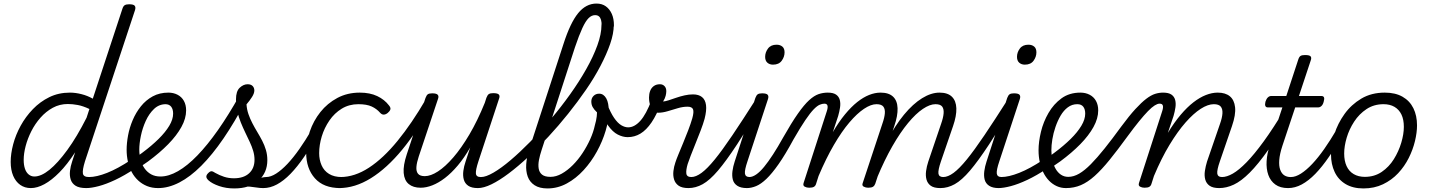

<svg xmlns="http://www.w3.org/2000/svg" viewBox="-20 -1039 8027 1078"><path d="M153 17Q119 17 93.5 -1Q68 -19 54 -52Q40 -85 40 -130Q40 -176 54 -229Q68 -282 96 -333Q124 -384 164.5 -426Q205 -468 257 -493.5Q309 -519 373 -519Q403 -519 437 -510.5Q471 -502 501 -485L667 -989Q672 -1005 680.5 -1010Q689 -1015 705 -1015Q730 -1015 736.5 -1006.5Q743 -998 738 -982L457 -133Q442 -84 445.5 -64.5Q449 -45 480 -45Q488 -45 492 -35.5Q496 -26 494.5 -14Q493 -2 486 7.5Q479 17 465 17Q425 17 404.5 4Q384 -9 377 -31Q370 -53 373 -79.5Q376 -106 385 -132L402 -184Q357 -115 313.5 -71Q270 -27 229.5 -5Q189 17 153 17ZM173 -48Q211 -48 257.5 -85.5Q304 -123 358 -197Q412 -271 466 -378L482 -427Q446 -444 416.5 -449.5Q387 -455 361 -455Q315 -455 276.5 -434Q238 -413 207.5 -378.5Q177 -344 156 -302.5Q135 -261 124 -219Q113 -177 113 -141Q113 -113 120 -92Q127 -71 141 -59.5Q155 -48 173 -48Z M464 17Q448 17 442.5 7.5Q437 -2 440.5 -14Q444 -26 454.5 -35.5Q465 -45 480 -45Q522 -45 581.5 -68.5Q641 -92 715 -141Q725 -148 733 -144Q741 -140 745.5 -130Q750 -120 748 -109Q746 -98 737 -92Q678 -53 627 -29Q576 -5 534.5 6Q493 17 464 17Z M714 -136Q732 -147 748.5 -159Q765 -171 781 -183Q832 -221 870.5 -259Q909 -297 930.5 -333Q952 -369 952 -401Q952 -426 941 -440Q930 -454 908 -454Q896 -454 890.5 -464Q885 -474 886.5 -487Q888 -500 898 -509.5Q908 -519 925 -519Q954 -519 977 -507Q1000 -495 1012.5 -472.5Q1025 -450 1025 -419Q1025 -374 998.5 -326Q972 -278 924.5 -229.5Q877 -181 812 -133Q795 -121 776.5 -108.5Q758 -96 740 -84Z M868 17Q833 17 805 5.5Q777 -6 755.5 -26Q734 -46 719.5 -73Q705 -100 698 -132Q691 -164 691 -198Q691 -235 699 -278.5Q707 -322 725 -364.5Q743 -407 771 -442Q799 -477 837.5 -498Q876 -519 926 -519Q935 -519 937.5 -509.5Q940 -500 937 -487Q934 -474 927 -464Q920 -454 911 -454Q873 -454 845 -427.5Q817 -401 798.5 -360.5Q780 -320 771 -276.5Q762 -233 762 -199Q762 -169 769.5 -141.5Q777 -114 792 -93Q807 -72 829 -60Q851 -48 881 -48Q927 -48 979.5 -78Q1032 -108 1088.5 -166.5Q1145 -225 1204 -309Q1263 -393 1323 -500Q1327 -509 1338.5 -505.5Q1350 -502 1358 -493Q1366 -484 1361 -474Q1298 -354 1235 -262Q1172 -170 1110 -108Q1048 -46 987 -14.5Q926 17 868 17Z M1458 17Q1440 17 1422 14Q1404 11 1383 9Q1362 7 1337 9L1354 -15Q1383 -24 1406 -30.5Q1429 -37 1446.5 -41Q1464 -45 1474 -45Q1483 -45 1486.5 -35.5Q1490 -26 1487.5 -14Q1485 -2 1477.5 7.5Q1470 17 1458 17ZM1295 19Q1249 19 1210 5.5Q1171 -8 1151 -26Q1138 -38 1138.5 -48Q1139 -58 1150 -68Q1160 -78 1168 -77.5Q1176 -77 1189 -68Q1212 -55 1238 -46.5Q1264 -38 1293 -38Q1348 -38 1378.5 -66Q1409 -94 1409 -142Q1409 -167 1401.5 -192Q1394 -217 1382 -242.5Q1370 -268 1357 -295Q1344 -322 1332 -351.5Q1320 -381 1312.5 -413Q1305 -445 1305 -481Q1305 -527 1326 -546.5Q1347 -566 1370 -566Q1389 -566 1398.5 -556Q1408 -546 1408 -531Q1408 -515 1395 -494.5Q1382 -474 1364 -453Q1366 -424 1375 -398Q1384 -372 1397 -347Q1410 -322 1424.5 -298Q1439 -274 1452 -249Q1465 -224 1473 -197Q1481 -170 1481 -140Q1481 -69 1431.5 -25Q1382 19 1295 19Z M1458 17Q1446 17 1440 7.5Q1434 -2 1435.5 -14Q1437 -26 1446.5 -35.5Q1456 -45 1474 -45Q1500 -45 1530.5 -64.5Q1561 -84 1594 -119Q1627 -154 1661 -202.5Q1695 -251 1729 -309Q1736 -320 1747 -318.5Q1758 -317 1765.5 -308Q1773 -299 1767 -288Q1727 -216 1688 -159Q1649 -102 1611 -63Q1573 -24 1535 -3.5Q1497 17 1458 17Z M1891 17Q1797 17 1748 -38Q1699 -93 1699 -182Q1699 -241 1719.5 -301Q1740 -361 1779 -410Q1818 -459 1874 -489Q1930 -519 2000 -519Q2057 -519 2098 -499.5Q2139 -480 2164 -447Q2175 -434 2171.5 -424Q2168 -414 2157 -405Q2146 -396 2135 -395.5Q2124 -395 2114 -406Q2095 -428 2067 -441Q2039 -454 1992 -454Q1940 -454 1899 -429Q1858 -404 1829.5 -362.5Q1801 -321 1786.5 -273Q1772 -225 1772 -179Q1772 -142 1785.5 -111Q1799 -80 1827.5 -62.5Q1856 -45 1899 -45Q1911 -45 1916.5 -36Q1922 -27 1920.5 -14.5Q1919 -2 1911.5 7.5Q1904 17 1891 17Z M1883 17Q1867 17 1860.5 7.5Q1854 -2 1855.5 -14.5Q1857 -27 1866 -36Q1875 -45 1891 -45Q1971 -45 2051.5 -97.5Q2132 -150 2212 -248Q2292 -346 2370 -480Q2375 -487 2385.5 -483.5Q2396 -480 2403 -471.5Q2410 -463 2405 -454Q2325 -304 2238.5 -199Q2152 -94 2062.5 -38.5Q1973 17 1883 17Z M2342 15Q2300 15 2275 -5.5Q2250 -26 2246.5 -68Q2243 -110 2264 -173L2369 -489Q2375 -505 2382.5 -510Q2390 -515 2407 -515Q2430 -515 2437.5 -507Q2445 -499 2439 -483L2331 -160Q2320 -127 2318 -102Q2316 -77 2327 -63.5Q2338 -50 2365 -50Q2398 -50 2439 -76.5Q2480 -103 2525 -155Q2570 -207 2615.5 -284Q2661 -361 2702 -462L2711 -490Q2717 -506 2725 -511Q2733 -516 2749 -516Q2773 -516 2780.5 -508.5Q2788 -501 2782 -485L2666 -133Q2650 -84 2652 -64.5Q2654 -45 2679 -45Q2691 -45 2697 -35.5Q2703 -26 2701.5 -14Q2700 -2 2690.5 7.5Q2681 17 2663 17Q2628 17 2609 4Q2590 -9 2584 -31Q2578 -53 2581.5 -79.5Q2585 -106 2594 -132L2620 -211Q2586 -152 2550 -109.5Q2514 -67 2478 -39.5Q2442 -12 2407.5 1.5Q2373 15 2342 15Z M2663 17Q2648 17 2643 7.5Q2638 -2 2641 -14Q2644 -26 2654.5 -35.5Q2665 -45 2681 -45Q2708 -45 2751 -70Q2794 -95 2846.5 -139.5Q2899 -184 2957 -243Q3015 -302 3072.5 -370Q3130 -438 3181 -509.5Q3232 -581 3271.5 -651Q3311 -721 3334 -784.5Q3357 -848 3357 -898Q3357 -914 3367 -922Q3377 -930 3391 -930Q3405 -930 3415.5 -922Q3426 -914 3426 -898Q3426 -851 3406 -793Q3386 -735 3351.5 -669Q3317 -603 3270.5 -535.5Q3224 -468 3170 -400.5Q3116 -333 3059 -271.5Q3002 -210 2945.5 -157.5Q2889 -105 2836.5 -65.5Q2784 -26 2740 -4.5Q2696 17 2663 17Z M3054 19Q3009 19 2981.5 1Q2954 -17 2943 -47.5Q2932 -78 2934.5 -116.5Q2937 -155 2950 -197L3144 -793Q3182 -911 3226 -965Q3270 -1019 3329 -1019Q3360 -1019 3381.5 -1003.5Q3403 -988 3415 -961Q3427 -934 3427 -897Q3427 -882 3416.5 -874Q3406 -866 3392 -866Q3378 -866 3368 -874Q3358 -882 3358 -897Q3358 -915 3354.5 -927.5Q3351 -940 3343 -947Q3335 -954 3321 -954Q3302 -954 3285 -937.5Q3268 -921 3249.5 -881Q3231 -841 3208 -773L3021 -197Q3011 -167 3006 -140.5Q3001 -114 3004.5 -92.5Q3008 -71 3023.5 -58.5Q3039 -46 3071 -46Q3102 -46 3134 -64Q3166 -82 3196 -112Q3226 -142 3251 -180Q3276 -218 3294 -258Q3312 -298 3320 -336Q3324 -349 3326.5 -361.5Q3329 -374 3330.5 -386Q3332 -398 3332 -408Q3315 -424 3307.5 -438Q3300 -452 3300 -469Q3300 -488 3312.5 -500.5Q3325 -513 3344 -513Q3357 -513 3367 -506Q3377 -499 3384 -486.5Q3391 -474 3394.5 -456Q3398 -438 3398 -416Q3398 -364 3380.5 -305Q3363 -246 3331.5 -188.5Q3300 -131 3257 -84Q3214 -37 3162.5 -9Q3111 19 3054 19Z M3504 -269Q3477 -269 3448.5 -283.5Q3420 -298 3394 -334.5Q3368 -371 3347 -438Q3343 -453 3351 -463Q3359 -473 3371 -472.5Q3383 -472 3389 -455Q3408 -406 3428 -377Q3448 -348 3468 -336Q3488 -324 3507 -324Q3542 -324 3575 -360.5Q3608 -397 3638 -477Q3644 -490 3654.5 -494.5Q3665 -499 3676 -496Q3687 -493 3693 -484.5Q3699 -476 3693 -463Q3667 -394 3638 -351.5Q3609 -309 3576 -289Q3543 -269 3504 -269Z M3846 17Q3809 17 3790 3.5Q3771 -10 3764.5 -32Q3758 -54 3761 -79Q3764 -104 3772 -127Q3777 -143 3789 -172Q3801 -201 3815.5 -236Q3830 -271 3844 -307.5Q3858 -344 3867 -375Q3877 -411 3871 -425.5Q3865 -440 3840 -440Q3814 -440 3785.5 -431.5Q3757 -423 3728.5 -414.5Q3700 -406 3674 -406Q3659 -406 3648 -417.5Q3637 -429 3630.5 -448.5Q3624 -468 3624 -492Q3624 -512 3630.5 -529Q3637 -546 3651 -556Q3665 -566 3685 -566Q3701 -566 3711 -555.5Q3721 -545 3721 -527Q3721 -516 3717.5 -501.5Q3714 -487 3703 -469Q3716 -470 3734.5 -476Q3753 -482 3776 -490Q3799 -498 3823.5 -503.5Q3848 -509 3871 -509Q3903 -509 3921.5 -494Q3940 -479 3944 -449Q3948 -419 3936 -372Q3928 -343 3914 -306.5Q3900 -270 3885 -233Q3870 -196 3858 -165Q3846 -134 3841 -118Q3831 -84 3833.5 -64.5Q3836 -45 3862 -45Q3874 -45 3879 -35.5Q3884 -26 3882 -14Q3880 -2 3871 7.5Q3862 17 3846 17Z M3845 17Q3833 17 3827 7.5Q3821 -2 3822.5 -14Q3824 -26 3833.5 -35.5Q3843 -45 3861 -45Q3887 -45 3919 -68.5Q3951 -92 3993 -143.5Q4035 -195 4092 -279.5Q4149 -364 4226 -485Q4233 -498 4245 -496Q4257 -494 4264.5 -485Q4272 -476 4265 -464Q4180 -322 4118.5 -228.5Q4057 -135 4011 -81Q3965 -27 3925.5 -5Q3886 17 3845 17Z M4174 17Q4139 17 4119.5 4Q4100 -9 4094.5 -30.5Q4089 -52 4092.5 -78.5Q4096 -105 4105 -132L4221 -489Q4227 -505 4235 -510Q4243 -515 4259 -515Q4283 -515 4290 -507Q4297 -499 4292 -483L4177 -134Q4160 -84 4162.5 -64.5Q4165 -45 4190 -45Q4203 -45 4208.5 -35.5Q4214 -26 4212.5 -14Q4211 -2 4201.5 7.5Q4192 17 4174 17ZM4320 -676Q4301 -676 4288.5 -687Q4276 -698 4276 -720Q4276 -745 4292 -766.5Q4308 -788 4340 -788Q4360 -788 4372.5 -777.5Q4385 -767 4385 -745Q4385 -720 4369 -698Q4353 -676 4320 -676Z M4173 17Q4159 17 4154.5 7.5Q4150 -2 4153.5 -14Q4157 -26 4166 -35.5Q4175 -45 4187 -45Q4205 -45 4226 -59.5Q4247 -74 4270 -102Q4293 -130 4320 -171.5Q4347 -213 4377 -267Q4424 -350 4459.5 -400.5Q4495 -451 4523 -476.5Q4551 -502 4576 -510.5Q4601 -519 4628 -519Q4638 -519 4640.5 -509.5Q4643 -500 4639.5 -488Q4636 -476 4628 -466.5Q4620 -457 4609 -457Q4597 -457 4582.5 -451Q4568 -445 4548.5 -425Q4529 -405 4501.5 -364.5Q4474 -324 4435 -256Q4389 -171 4351.5 -117.5Q4314 -64 4283 -34.5Q4252 -5 4225 6Q4198 17 4173 17Z M4523 15Q4509 15 4498 9Q4487 3 4492 -12L4622 -414Q4629 -435 4626 -446Q4623 -457 4608 -457Q4596 -457 4592.5 -466.5Q4589 -476 4592.5 -488Q4596 -500 4605.5 -509.5Q4615 -519 4627 -519Q4658 -519 4674 -508Q4690 -497 4695 -478Q4700 -459 4696.5 -435.5Q4693 -412 4686 -388L4656 -297Q4689 -354 4724 -396.5Q4759 -439 4793 -466Q4827 -493 4860 -506Q4893 -519 4924 -519Q4970 -519 4994 -496.5Q5018 -474 5019.5 -431.5Q5021 -389 5001 -331L4894 -7Q4890 4 4881.5 9.5Q4873 15 4854 15Q4841 15 4829.5 9Q4818 3 4824 -12L4934 -344Q4946 -378 4948 -402.5Q4950 -427 4939.5 -440.5Q4929 -454 4901 -454Q4870 -454 4831 -428Q4792 -402 4749 -351.5Q4706 -301 4662 -225.5Q4618 -150 4576 -51L4562 -7Q4559 4 4550.5 9.5Q4542 15 4523 15ZM5260 17Q5224 17 5206 4Q5188 -9 5182 -30.5Q5176 -52 5179.5 -78.5Q5183 -105 5192 -132L5264 -344Q5276 -378 5278 -402.5Q5280 -427 5270 -440.5Q5260 -454 5232 -454Q5201 -454 5161.5 -427.5Q5122 -401 5078.5 -348.5Q5035 -296 4990.5 -218.5Q4946 -141 4904 -40H4873Q4913 -156 4959 -245Q5005 -334 5055.5 -395Q5106 -456 5157 -487.5Q5208 -519 5255 -519Q5301 -519 5324.5 -496Q5348 -473 5349.5 -431Q5351 -389 5331 -331L5263 -133Q5246 -83 5249 -64Q5252 -45 5276 -45Q5289 -45 5294 -35.5Q5299 -26 5296.5 -14Q5294 -2 5285 7.5Q5276 17 5260 17Z M5260 17Q5248 17 5242 7.5Q5236 -2 5237.5 -14Q5239 -26 5248.5 -35.5Q5258 -45 5276 -45Q5302 -45 5334 -68.5Q5366 -92 5408 -143.5Q5450 -195 5507 -279.5Q5564 -364 5641 -485Q5648 -498 5660 -496Q5672 -494 5679.5 -485Q5687 -476 5680 -464Q5595 -322 5533.5 -228.5Q5472 -135 5426 -81Q5380 -27 5340.5 -5Q5301 17 5260 17Z M5588 17Q5553 17 5533.5 4Q5514 -9 5508.5 -30.5Q5503 -52 5506.5 -78.5Q5510 -105 5519 -132L5635 -489Q5641 -505 5649 -510Q5657 -515 5673 -515Q5697 -515 5704 -507Q5711 -499 5706 -483L5591 -134Q5574 -84 5576.5 -64.5Q5579 -45 5604 -45Q5617 -45 5622.5 -35.5Q5628 -26 5626.5 -14Q5625 -2 5615.5 7.5Q5606 17 5588 17ZM5734 -676Q5715 -676 5702.5 -687Q5690 -698 5690 -720Q5690 -745 5706 -766.5Q5722 -788 5754 -788Q5774 -788 5786.5 -777.5Q5799 -767 5799 -745Q5799 -720 5783 -698Q5767 -676 5734 -676Z M5585 17Q5569 17 5563.5 7.5Q5558 -2 5561.5 -14Q5565 -26 5575.5 -35.5Q5586 -45 5601 -45Q5643 -45 5702.5 -68.5Q5762 -92 5836 -141Q5846 -148 5854 -144Q5862 -140 5866.5 -130Q5871 -120 5869 -109Q5867 -98 5858 -92Q5799 -53 5748 -29Q5697 -5 5655.5 6Q5614 17 5585 17Z M5835 -136Q5853 -147 5869.5 -159Q5886 -171 5902 -183Q5953 -221 5991.5 -259Q6030 -297 6051.5 -333Q6073 -369 6073 -401Q6073 -426 6062 -440Q6051 -454 6029 -454Q6017 -454 6011.5 -464Q6006 -474 6007.5 -487Q6009 -500 6019 -509.5Q6029 -519 6046 -519Q6075 -519 6098 -507Q6121 -495 6133.5 -472.5Q6146 -450 6146 -419Q6146 -374 6119.5 -326Q6093 -278 6045.5 -229.5Q5998 -181 5933 -133Q5916 -121 5897.5 -108.5Q5879 -96 5861 -84Z M5965 17Q5937 17 5913 6Q5889 -5 5870 -24.5Q5851 -44 5838 -70.5Q5825 -97 5818 -128.5Q5811 -160 5811 -195Q5811 -243 5824.5 -299Q5838 -355 5867 -405Q5896 -455 5940 -487Q5984 -519 6046 -519Q6058 -519 6063.5 -509.5Q6069 -500 6067 -487Q6065 -474 6055 -464Q6045 -454 6028 -454Q5999 -454 5975.5 -436.5Q5952 -419 5935 -390Q5918 -361 5906 -326Q5894 -291 5888.5 -257Q5883 -223 5883 -195Q5883 -165 5889 -138.5Q5895 -112 5907 -91Q5919 -70 5937 -58Q5955 -46 5978 -46Q6008 -46 6039 -64Q6070 -82 6105 -117.5Q6140 -153 6182 -205.5Q6224 -258 6275 -328Q6320 -389 6354.5 -426.5Q6389 -464 6416 -484.5Q6443 -505 6465.5 -512Q6488 -519 6510 -519Q6519 -519 6522.5 -509.5Q6526 -500 6523.5 -488Q6521 -476 6512.5 -466.5Q6504 -457 6490 -457Q6479 -457 6463 -447Q6447 -437 6425.5 -415Q6404 -393 6375.5 -358Q6347 -323 6311 -274Q6255 -197 6210 -141.5Q6165 -86 6126 -51Q6087 -16 6048.5 0.5Q6010 17 5965 17Z M6826 17Q6790 17 6771.5 4Q6753 -9 6747 -31Q6741 -53 6745 -79.5Q6749 -106 6757 -132L6830 -344Q6842 -378 6843.5 -402.5Q6845 -427 6834 -440.5Q6823 -454 6795 -454Q6762 -454 6721.5 -428Q6681 -402 6636.5 -351.5Q6592 -301 6546.5 -226Q6501 -151 6459 -51L6445 -7Q6442 4 6433.5 9.5Q6425 15 6406 15Q6392 15 6381 9Q6370 3 6375 -12L6505 -414Q6512 -435 6509 -446Q6506 -457 6491 -457Q6480 -457 6475.5 -466.5Q6471 -476 6473.5 -488Q6476 -500 6485.5 -509.5Q6495 -519 6510 -519Q6541 -519 6557 -508Q6573 -497 6578 -478Q6583 -459 6579.5 -435.5Q6576 -412 6569 -388L6537 -293Q6573 -352 6609 -394.5Q6645 -437 6680.5 -464.5Q6716 -492 6750.5 -505.5Q6785 -519 6817 -519Q6860 -519 6885 -498.5Q6910 -478 6914.5 -436.5Q6919 -395 6897 -331L6829 -133Q6812 -84 6814.5 -64.5Q6817 -45 6842 -45Q6854 -45 6859.5 -35.5Q6865 -26 6863.5 -14Q6862 -2 6852.5 7.5Q6843 17 6826 17Z M6825 17Q6813 17 6807 7.5Q6801 -2 6802.5 -14Q6804 -26 6813.5 -35.5Q6823 -45 6841 -45Q6868 -45 6902 -64.5Q6936 -84 6979 -128Q7022 -172 7075.5 -245.5Q7129 -319 7194 -427Q7201 -439 7213 -437.5Q7225 -436 7232 -426.5Q7239 -417 7231 -405Q7159 -280 7101.5 -198.5Q7044 -117 6996.5 -69.5Q6949 -22 6907.5 -2.5Q6866 17 6825 17Z M7212 17Q7168 17 7140.5 -3Q7113 -23 7101 -57Q7089 -91 7091.5 -134.5Q7094 -178 7110 -225L7180 -436H7098Q7088 -436 7084.5 -444Q7081 -452 7085 -468Q7090 -484 7098.5 -492Q7107 -500 7117 -500H7202L7269 -704Q7274 -720 7282 -725Q7290 -730 7307 -730Q7332 -730 7338.5 -722.5Q7345 -715 7339 -699L7273 -500H7399Q7410 -500 7413.5 -492.5Q7417 -485 7412 -468Q7408 -452 7399.5 -444Q7391 -436 7381 -436H7252L7180 -220Q7165 -174 7162.5 -140.5Q7160 -107 7168 -85.5Q7176 -64 7191 -54.5Q7206 -45 7226 -45Q7238 -45 7244 -35.5Q7250 -26 7248.5 -14Q7247 -2 7238 7.5Q7229 17 7212 17Z M7212 17Q7200 17 7194 7.5Q7188 -2 7189.5 -14Q7191 -26 7200.5 -35.5Q7210 -45 7228 -45Q7254 -45 7284.5 -64.5Q7315 -84 7348 -119Q7381 -154 7415 -202.5Q7449 -251 7483 -309Q7490 -320 7501 -318.5Q7512 -317 7519.5 -308Q7527 -299 7521 -288Q7481 -216 7442 -159Q7403 -102 7365 -63Q7327 -24 7289 -3.5Q7251 17 7212 17Z M7635 19Q7576 19 7535 -5.5Q7494 -30 7473.5 -73.5Q7453 -117 7453 -172Q7453 -226 7472 -286Q7491 -346 7529 -399Q7567 -452 7623.5 -485.5Q7680 -519 7755 -519Q7814 -519 7854.5 -496Q7895 -473 7915.5 -431.5Q7936 -390 7936 -335Q7936 -295 7924.5 -247Q7913 -199 7889.5 -152Q7866 -105 7830 -66.5Q7794 -28 7745 -4.5Q7696 19 7635 19ZM7643 -46Q7697 -46 7738 -74Q7779 -102 7806 -145.5Q7833 -189 7847.5 -237.5Q7862 -286 7862 -327Q7862 -368 7848.5 -396Q7835 -424 7809.5 -439Q7784 -454 7748 -454Q7694 -454 7652.5 -426.5Q7611 -399 7583 -356Q7555 -313 7541 -265.5Q7527 -218 7527 -177Q7527 -136 7540.5 -106.5Q7554 -77 7580.5 -61.5Q7607 -46 7643 -46Z"/></svg>

Font: Playwrite US Trad Light
Style: Regular
Weight: 300
Designer: Veronika Burian, José Scaglione
Foundry: TypeTogether
Version: Version 1.003